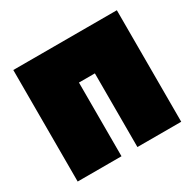

<svg xmlns="http://www.w3.org/2000/svg" viewBox="-128 -697 846 835"><g transform="rotate(-30 295.0 -280.0)"><path d="M35 0V-560H555V0H335V-370H255V0Z"/></g></svg>

Font: Tektur SemiCondensed Black
Style: Regular
Weight: 900
Width: 4
Designer: Adam Jagosz
Foundry: Adam Jagosz
Version: Version 1.005;gftools[0.9.30]